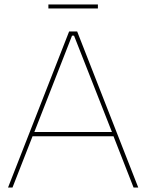

<svg xmlns="http://www.w3.org/2000/svg" viewBox="-20 -841 656 861"><path d="M16 0H36L126 -230H489L579 0H600L326 -700H290ZM134 -249 303 -681H312L482 -249ZM197 -803H419V-821H197Z"/></svg>

Font: Fixel Variable
Style: Regular
Weight: 100
Width: 3
Designer: AlfaBravo + MacPaw
Foundry: Kyrylo Tkachov, Marchela Mozhyna, Serhii Makarenko, Maria Weinstein, Zakhar Kryvoshyya
Version: Version 1.211